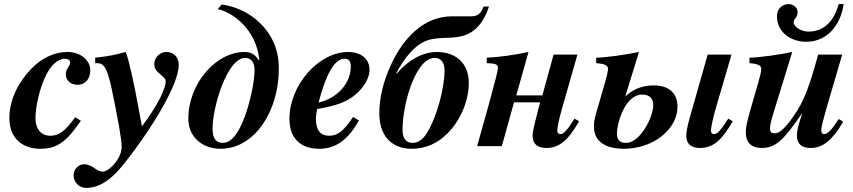

<svg xmlns="http://www.w3.org/2000/svg" viewBox="-20 -717 4187 942"><path d="M349 -142C301 -75 270 -51 227 -51C183 -51 154 -82 154 -140C154 -185 172 -283 208 -352C231 -396 262 -429 300 -429C312 -429 324 -422 324 -412C324 -390 303 -382 303 -352C303 -322 327 -301 361 -301C398 -301 423 -330 423 -372C423 -425 371 -462 311 -462C244 -462 181 -430 131 -377C72 -315 26 -230 26 -138C26 -40 88 13 179 13C212 13 239 7 262 -5C307 -28 339 -72 377 -124Z M676 -99 661 -180C638 -304 615 -415 597 -462C552 -450 512 -440 447 -434V-407C472 -407 476 -406 487 -395C503 -379 514 -345 527 -286C561 -124 577 -29 577 2C577 25 569 49 552 73C531 103 502 125 485 125C449 125 438 89 391 89C365 89 341 114 341 143C341 177 368 205 403 205C419 205 436 202 452 197C495 183 538 148 578 99C708 -60 857 -297 857 -398C857 -432 836 -462 797 -462C760 -462 737 -430 737 -405C737 -380 746 -369 768 -351C786 -336 793 -330 793 -317C793 -286 759 -207 678 -99Z M1229 -375C1229 -318 1208 -218 1181 -145C1156 -79 1123 -16 1072 -16C1039 -16 1023 -39 1023 -86C1023 -194 1095 -433 1183 -433C1211 -433 1229 -411 1229 -375ZM1048 -672C1121 -658 1238 -572 1252 -424L1250 -420C1233 -450 1210 -462 1179 -462C1041 -462 904 -309 904 -134C904 -43 975 13 1062 13C1229 13 1348 -171 1348 -380C1348 -431 1339 -481 1311 -532C1267 -611 1181 -679 1068 -695Z M1701 -390C1701 -307 1633 -234 1543 -214C1579 -353 1622 -429 1670 -429C1694 -429 1701 -413 1701 -390ZM1712 -143C1666 -74 1637 -51 1594 -51C1552 -51 1530 -79 1530 -133C1530 -149 1532 -162 1536 -182C1633 -199 1681 -217 1724 -253C1764 -287 1793 -332 1793 -375C1793 -426 1753 -462 1688 -462C1543 -462 1400 -299 1400 -134C1400 -35 1459 13 1546 13C1623 13 1685 -26 1741 -126Z M2161 -372C2161 -285 2124 -145 2075 -65C2054 -31 2030 -16 2004 -16C1974 -16 1955 -36 1955 -80C1955 -182 1994 -335 2054 -402C2073 -423 2093 -433 2114 -433C2143 -433 2161 -410 2161 -372ZM2353 -685C2338 -647 2322 -637 2291 -637H2199C2055 -637 1957 -525 1900 -403C1861 -320 1841 -237 1841 -161C1841 -46 1906 13 2000 13C2067 13 2126 -13 2175 -62C2236 -123 2280 -217 2280 -311C2280 -403 2220 -462 2123 -462C2051 -462 1978 -418 1927 -356L1924 -357C1964 -435 2018 -499 2077 -519C2134 -539 2205 -523 2263 -545C2339 -573 2367 -649 2379 -685Z M2799 -135C2759 -73 2745 -59 2728 -59C2720 -59 2714 -66 2714 -76C2714 -86 2720 -124 2737 -183L2813 -449H2696L2641 -249H2513L2573 -462C2509 -448 2424 -436 2368 -434V-407C2410 -406 2423 -402 2423 -383C2423 -371 2411 -324 2378 -204L2321 0H2442L2502 -215H2630L2620 -177C2608 -130 2593 -76 2593 -51C2593 -10 2618 9 2661 9C2721 9 2766 -25 2821 -122Z M3185 -202C3185 -140 3119 -16 3053 -16C3027 -16 3007 -24 3007 -62C3007 -118 3049 -253 3130 -253C3169 -253 3185 -232 3185 -202ZM3048 -245 3115 -462C3054 -449 2956 -435 2905 -434V-407C2951 -404 2963 -394 2963 -379C2963 -363 2954 -333 2946 -304L2909 -176C2895 -126 2894 -121 2894 -96C2894 -7 2976 13 3040 13C3186 13 3304 -83 3304 -194C3304 -260 3261 -298 3188 -298C3145 -298 3096 -288 3049 -245ZM3553 -135C3513 -73 3499 -59 3482 -59C3474 -59 3468 -66 3468 -76C3468 -86 3475 -127 3491 -183L3569 -449H3452L3360 -125C3352 -95 3347 -67 3347 -51C3347 -10 3372 9 3415 9C3475 9 3520 -25 3575 -122Z M4095 -133C4060 -79 4040 -59 4023 -59C4012 -59 4009 -70 4009 -80C4009 -92 4021 -137 4034 -183L4112 -449H3994C3940 -249 3910 -194 3852 -118C3822 -79 3800 -63 3782 -63C3766 -63 3758 -68 3758 -85C3758 -100 3760 -115 3774 -160L3867 -462C3806 -449 3708 -435 3657 -434V-407C3703 -404 3715 -394 3715 -379C3715 -363 3706 -333 3698 -304L3661 -176C3647 -126 3639 -95 3639 -70C3639 -17 3667 9 3717 9C3782 9 3821 -23 3915 -161H3916C3898 -106 3890 -80 3890 -51C3890 -10 3914 9 3958 9C4018 9 4065 -31 4117 -120ZM4095 -697C4073 -619 4028 -562 3946 -562C3913 -562 3874 -584 3874 -608C3874 -628 3893 -627 3893 -658C3893 -681 3871 -697 3849 -697C3827 -697 3792 -682 3792 -637C3792 -554 3867 -512 3934 -512C4055 -512 4109 -617 4119 -697Z"/></svg>

Font: XITS
Style: Bold Italic
Weight: 700
Italic angle: -16.33°
Designer: MicroPress Inc., with final additions and corrections provided by Coen Hoffman, Elsevier (retired)
Version: Version 1.302